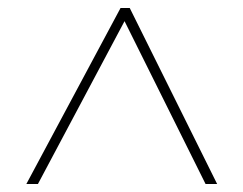

<svg xmlns="http://www.w3.org/2000/svg" viewBox="-20 -739 610 481"><path d="M46 -278 282 -719H305L524 -278H495L292 -686L75 -278Z"/></svg>

Font: Noto Sans Thaana Thin
Style: Regular
Weight: 100
Designer: David Williams
Foundry: Google Inc.
Version: Version 3.001; ttfautohint (v1.8.4.7-5d5b)